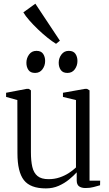

<svg xmlns="http://www.w3.org/2000/svg" viewBox="-20 -1010 589 1040"><path d="M443 8.5Q421 8.5 408.2 -0.8Q395.5 -10 395.5 -33V-76.5Q379 -58 354.2 -37.8Q329.5 -17.5 298 -3.5Q266.5 10.5 228.5 10.5Q144.5 10.5 109.5 -34.2Q74.5 -79 74.5 -179.5L74 -468L13 -485V-507.5L123.5 -528.5H136L147.5 -520.5V-186Q147.5 -138.5 155 -106Q162.5 -73.5 183.2 -56.5Q204 -39.5 243 -39.5Q275.5 -39.5 303.2 -49Q331 -58.5 353.2 -73Q375.5 -87.5 391.5 -103V-468L321 -485V-507.5L439.5 -528.5H451.5L465 -520.5V-31.5H522.5L522 -6.5Q506 -2 487 3.2Q468 8.5 443 8.5ZM169.5 -615Q145 -615 134 -631Q123 -647 123 -670Q123 -695 137.5 -714.8Q152 -734.5 177 -734.5H178Q202.5 -734.5 213.5 -718.5Q224.5 -702.5 224.5 -679.5Q224.5 -654.5 210 -634.8Q195.5 -615 170.5 -615ZM344.5 -615Q320.5 -615 309.2 -631Q298 -647 298 -670Q298 -695 312.8 -714.8Q327.5 -734.5 352 -734.5H353Q377.5 -734.5 388.5 -718.5Q399.5 -702.5 399.5 -679.5Q399.5 -654.5 385.2 -634.8Q371 -615 345.5 -615ZM283 -773Q264 -784.5 238.2 -805Q212.5 -825.5 186.2 -850.5Q160 -875.5 138.8 -899.8Q117.5 -924 106.5 -943L171.5 -990L304.5 -789.5L284 -773Z"/></svg>

Font: Merriweather 96pt Light
Style: Regular
Weight: 300
Version: Version 2.100